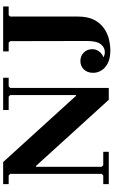

<svg xmlns="http://www.w3.org/2000/svg" viewBox="229 -939 720 1218"><g transform="rotate(-90 589.0 -330.0)"><path d="M565 0 145 -462H140L95 -625L85 -635H30V-670H170L590 -208H595V0ZM30 0V-35H85L95 -45V-625L140 -462V-45L150 -35H235V0ZM705 -670V-635H650L640 -625V0H595V-625L585 -635H500V-670ZM872 -635V-670H1157V-635H1102L1093 -626V-196Q1093 -134 1072.5 -94Q1052 -54 1019.5 -31Q987 -8 949.5 1Q912 10 878 10Q829 10 797.5 -6Q766 -22 751 -47Q736 -72 736 -98Q736 -136 757.5 -158Q779 -180 811 -180Q843 -180 864.5 -158.5Q886 -137 886 -105Q886 -83 874.5 -65.5Q863 -48 845 -38.5Q827 -29 805 -30L816 -56Q824 -40 837 -32.5Q850 -25 868 -25Q897 -25 917.5 -50.5Q938 -76 938 -140L937 -625L927 -635Z"/></g></svg>

Font: Brygada 1918
Style: Regular
Weight: 400
Designer: Mateusz Machalski | Borys Kosmynka | Przemek Hoffer
Foundry: NIEPODLEGLA 2018
Version: Version 3.006